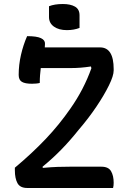

<svg xmlns="http://www.w3.org/2000/svg" viewBox="-20 -936 640 956"><path d="M224 -905Q252 -916 293 -916Q331 -916 353.5 -903Q376 -890 376 -860V-797Q348 -786 313 -786Q273 -786 248.5 -803.5Q224 -821 224 -851ZM543 0H116Q80 0 67 -24Q54 -48 54 -88V-101Q139 -172 207 -243.5Q275 -315 331 -396Q364 -443 390 -493Q416 -543 435 -596L433 -605Q406 -601 381.5 -599Q357 -597 327 -597H183Q181 -581 179.5 -562.5Q178 -544 178 -523Q171 -521 160.5 -520Q150 -519 139 -519Q105 -519 89 -528.5Q73 -538 73 -563Q73 -613 84.5 -663Q96 -713 115 -756Q163 -756 184 -746Q205 -736 204 -718Q204 -710 203 -700H478Q546 -700 546 -592V-585Q546 -559 522.5 -511Q499 -463 460 -405Q421 -347 372 -290Q329 -236 285 -191Q241 -146 192 -106L193 -100Q236 -104 267 -105Q298 -106 327 -106H485Q520 -106 533 -83.5Q546 -61 546 -26Q546 -11 543 0Z"/></svg>

Font: Recursive Sn Csl St Med
Style: Regular
Weight: 500
Version: Version 1.079;hotconv 1.0.112;makeotfexe 2.5.65598; ttfautoh